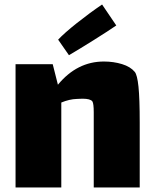

<svg xmlns="http://www.w3.org/2000/svg" viewBox="-20 -797 685 852"><path d="M600 -253V35H396V-251V-299Q396 -337 390 -347Q381 -359 346 -359Q330 -359 321 -358Q288 -357 252 -342V35H49V-512H214L237 -421Q322 -524 441 -524Q484 -524 521.5 -512.5Q559 -501 578 -478Q589 -465 594.5 -412.5Q600 -360 600 -253ZM433 -777 496 -684Q458 -658 395 -618.5Q332 -579 286 -552L238 -621Q265 -650 321 -694.5Q377 -739 433 -777Z"/></svg>

Font: Lalezar
Style: Regular
Weight: 400
Designer: Borna Izadpanah
Foundry: Borna Izadpanah
Version: Version 1.003;November 28, 2018;FontCreator 11.5.0.2421 64-b